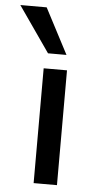

<svg xmlns="http://www.w3.org/2000/svg" viewBox="-88 -794 423 828"><g transform="rotate(5 123.5 -380.0)"><path d="M90 0V-497H191V0ZM103 -563 -34 -760H80L183 -563Z"/></g></svg>

Font: Nunito Sans 7pt Medium
Style: Regular
Weight: 500
Designer: Vernon Adams
Foundry: Vernon Adams
Version: Version 3.101;gftools[0.9.27]